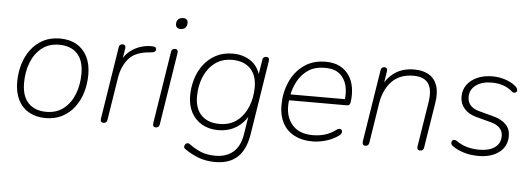

<svg xmlns="http://www.w3.org/2000/svg" viewBox="-54 -844 3305 1192"><g transform="rotate(5 1599.0 -248.5)"><path d="M245 8Q186 8 142 -17Q98 -42 74.5 -88.5Q51 -135 51 -200Q51 -258 66.5 -310.5Q82 -363 113 -404Q144 -445 189 -468.5Q234 -492 293 -492Q353 -492 396.5 -467Q440 -442 463.5 -395.5Q487 -349 487 -284Q487 -226 471.5 -173.5Q456 -121 425 -80Q394 -39 349 -15.5Q304 8 245 8ZM247 -31Q311 -31 355 -66Q399 -101 421.5 -159Q444 -217 444 -286Q444 -369 403.5 -411Q363 -453 291 -453Q227 -453 183 -418Q139 -383 116.5 -325.5Q94 -268 94 -198Q94 -116 134.5 -73.5Q175 -31 247 -31Z M606 6Q596 6 591.5 -0.5Q587 -7 589 -19L660 -469Q663 -490 684 -490Q693 -490 698 -483.5Q703 -477 701 -465L686 -370H675Q696 -430 748.5 -462Q801 -494 862 -494Q879 -494 885.5 -490.5Q892 -487 892 -477Q892 -467 887 -462.5Q882 -458 868 -456L856 -455Q765 -448 724.5 -401Q684 -354 672 -280L630 -15Q627 6 606 6Z M932 6Q922 6 917.5 -0.5Q913 -7 915 -19L986 -469Q989 -490 1010 -490Q1020 -490 1024.5 -483.5Q1029 -477 1027 -465L956 -15Q953 6 932 6ZM1032 -616Q1018 -616 1010 -623.5Q1002 -631 1002 -644Q1002 -664 1013 -674.5Q1024 -685 1043 -685Q1057 -685 1065 -678Q1073 -671 1073 -657Q1073 -638 1062 -627Q1051 -616 1032 -616Z M1318 188Q1261 188 1213.5 170Q1166 152 1126 123Q1120 119 1119 113Q1118 107 1120.5 101Q1123 95 1127.5 91Q1132 87 1138.5 86.5Q1145 86 1152 91Q1190 119 1227.5 134Q1265 149 1316 149Q1384 149 1427 112.5Q1470 76 1482 0L1503 -133L1511 -132Q1486 -77 1436.5 -44Q1387 -11 1319 -11Q1262 -11 1219 -35.5Q1176 -60 1152 -104.5Q1128 -149 1128 -208Q1128 -263 1143.5 -314Q1159 -365 1190 -405Q1221 -445 1266 -468.5Q1311 -492 1371 -492Q1433 -492 1481 -460.5Q1529 -429 1546 -362H1538L1555 -469Q1558 -490 1579 -490Q1589 -490 1593.5 -483.5Q1598 -477 1596 -465L1523 -2Q1507 95 1456.5 141.5Q1406 188 1318 188ZM1325 -50Q1390 -50 1434 -84.5Q1478 -119 1500.5 -175Q1523 -231 1523 -296Q1523 -371 1482.5 -412Q1442 -453 1369 -453Q1305 -453 1260.5 -418.5Q1216 -384 1193.5 -328.5Q1171 -273 1171 -208Q1171 -132 1211.5 -91Q1252 -50 1325 -50Z M1908 8Q1843 8 1795.5 -17Q1748 -42 1723 -88.5Q1698 -135 1698 -200Q1698 -277 1727 -343.5Q1756 -410 1812 -451Q1868 -492 1948 -492Q2002 -492 2038.5 -472.5Q2075 -453 2096.5 -420Q2118 -387 2124.5 -345Q2131 -303 2125 -259Q2123 -245 2118 -239.5Q2113 -234 2100 -234H1727L1733 -271H2105L2086 -259Q2094 -313 2082.5 -357Q2071 -401 2038.5 -427.5Q2006 -454 1947 -454Q1884 -454 1842.5 -425.5Q1801 -397 1778 -353.5Q1755 -310 1747 -264L1744 -246Q1728 -150 1771.5 -90.5Q1815 -31 1906 -31Q1948 -31 1983 -41.5Q2018 -52 2052 -77Q2061 -84 2068 -84.5Q2075 -85 2080 -81.5Q2085 -78 2086.5 -72Q2088 -66 2085 -58.5Q2082 -51 2074 -45Q2041 -20 1996.5 -6Q1952 8 1908 8Z M2238 6Q2228 6 2223.5 -1.5Q2219 -9 2221 -21L2292 -469Q2295 -490 2316 -490Q2325 -490 2329.5 -483.5Q2334 -477 2332 -465L2316 -364H2305Q2330 -424 2380 -458Q2430 -492 2501 -492Q2555 -492 2591.5 -470.5Q2628 -449 2643.5 -405.5Q2659 -362 2648 -295L2603 -13Q2600 6 2579 6Q2569 6 2564.5 -0.5Q2560 -7 2562 -19L2606 -296Q2619 -376 2592 -414.5Q2565 -453 2500 -453Q2414 -453 2364.5 -401.5Q2315 -350 2301 -264L2262 -15Q2259 6 2238 6Z M2943 8Q2894 8 2851.5 -5Q2809 -18 2779 -40Q2772 -45 2770 -52Q2768 -59 2769.5 -65Q2771 -71 2776 -75Q2781 -79 2788 -78.5Q2795 -78 2804 -72Q2835 -50 2870.5 -40.5Q2906 -31 2946 -31Q3006 -31 3041.5 -56Q3077 -81 3077 -128Q3077 -158 3057.5 -178Q3038 -198 3003 -207L2906 -233Q2861 -245 2834 -276Q2807 -307 2807 -350Q2807 -392 2830 -424Q2853 -456 2894 -474Q2935 -492 2988 -492Q3032 -492 3072 -478Q3112 -464 3137 -441Q3144 -434 3146.5 -427Q3149 -420 3147 -414Q3145 -408 3140 -405Q3135 -402 3128.5 -402.5Q3122 -403 3114 -410Q3089 -432 3057 -442.5Q3025 -453 2987 -453Q2926 -453 2888.5 -425.5Q2851 -398 2851 -351Q2851 -322 2868.5 -301Q2886 -280 2922 -270L3019 -244Q3066 -231 3093.5 -203Q3121 -175 3121 -131Q3121 -67 3072 -29.5Q3023 8 2943 8Z"/></g></svg>

Font: Nunito Variable Extra Light
Style: Italic
Weight: 200
Italic angle: -9°
Designer: Vernon Adams
Foundry: Vernon Adams
Version: Version 3.602